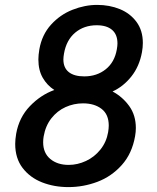

<svg xmlns="http://www.w3.org/2000/svg" viewBox="-20 -755 640 783"><path d="M42 -168Q42 -186 46 -210Q58 -276.5 102 -322.2Q146 -368 201.5 -388Q172 -407 154.2 -438Q136.5 -469 136.5 -512.5Q136.5 -530 140.5 -554Q151 -613.5 188.2 -654.5Q225.5 -695.5 275.8 -715.2Q326 -735 376.5 -735Q426.5 -735 468.8 -717.8Q511 -700.5 536.8 -665.5Q562.5 -630.5 562.5 -580Q562.5 -561.5 559 -542.5Q548.5 -484.5 515.8 -443.2Q483 -402 439 -382Q480 -360 507 -322.5Q534 -285 534 -233Q534 -217.5 531 -200Q518.5 -128.5 476.5 -81.8Q434.5 -35 377.2 -13.5Q320 8 259 8Q201 8 151.8 -11.2Q102.5 -30.5 72.2 -70Q42 -109.5 42 -168ZM421 -216Q423.5 -232 423.5 -243Q423.5 -288.5 394.2 -311Q365 -333.5 318.5 -333.5Q281 -333.5 247.2 -318.2Q213.5 -303 189.5 -272.5Q165.5 -242 158 -198.5Q156 -187 156 -175Q156 -131 185 -106.8Q214 -82.5 260 -82.5Q296 -82.5 330.5 -98.5Q365 -114.5 389.5 -145Q414 -175.5 421 -216ZM456.5 -554Q459 -568 459 -578Q459 -614.5 437 -633.2Q415 -652 374.5 -652Q322.5 -652 286.5 -621.8Q250.5 -591.5 241 -536.5Q238.5 -522.5 238.5 -512.5Q238.5 -478.5 260.5 -461Q282.5 -443.5 323.5 -443.5Q375 -443.5 411.2 -472.5Q447.5 -501.5 456.5 -554Z"/></svg>

Font: JuliaMono SemiBold
Style: Italic
Weight: 600
Italic angle: -9°
Monospace: yes
Designer: cormullion
Foundry: corm
Version: Version 0.056; ttfautohint (v1.8.4)